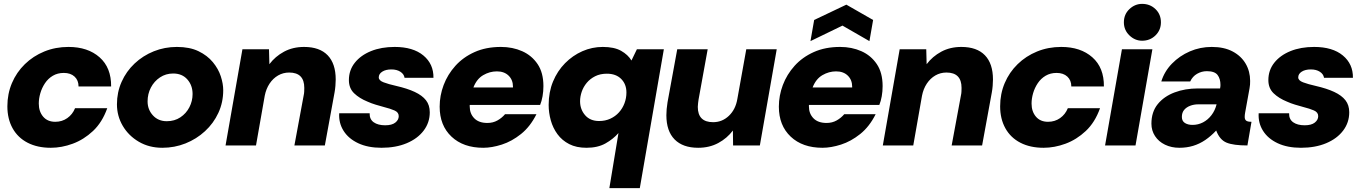

<svg xmlns="http://www.w3.org/2000/svg" viewBox="-20 -750 7010 990"><path d="M242 12Q173 12 122.5 -14Q72 -40 45 -88.5Q18 -137 18 -202Q18 -266 41.5 -321.5Q65 -377 108 -419Q151 -461 208.5 -484.5Q266 -508 333 -508Q433 -508 493.5 -454.5Q554 -401 553 -304H385Q385 -336 364.5 -355Q344 -374 309 -374Q277 -374 252.5 -359.5Q228 -345 212 -321Q196 -297 188 -269.5Q180 -242 180 -216Q180 -175 202.5 -148.5Q225 -122 265 -122Q300 -122 327 -141Q354 -160 367 -192H533Q507 -119 459.5 -74.5Q412 -30 355 -9Q298 12 242 12Z M817 12Q749 12 696 -19Q643 -50 613 -101Q583 -152 583 -212Q583 -274 607 -328Q631 -382 674 -422.5Q717 -463 773 -485.5Q829 -508 892 -508Q958 -508 1003.5 -486Q1049 -464 1077.5 -429.5Q1106 -395 1118.5 -356.5Q1131 -318 1131 -285Q1131 -222 1106 -168Q1081 -114 1037 -73.5Q993 -33 936.5 -10.5Q880 12 817 12ZM840 -125Q880 -125 910 -145Q940 -165 956.5 -197Q973 -229 973 -265Q973 -310 946 -340.5Q919 -371 873 -371Q835 -371 805 -351Q775 -331 758 -298.5Q741 -266 741 -227Q741 -185 768.5 -155Q796 -125 840 -125Z M1143 0 1230 -496H1367L1369 -419Q1399 -459 1444.5 -483.5Q1490 -508 1548 -508Q1628 -508 1669.5 -465Q1711 -422 1711 -340Q1711 -326 1709.5 -307.5Q1708 -289 1705 -273L1655 0H1498L1546 -259Q1548 -267 1548.5 -277.5Q1549 -288 1549 -297Q1549 -376 1471 -376Q1440 -376 1414 -361Q1388 -346 1370 -319Q1352 -292 1345 -256L1300 0Z M1947 12Q1877 12 1827 -11.5Q1777 -35 1751.5 -75.5Q1726 -116 1729 -166H1886Q1885 -135 1907 -119.5Q1929 -104 1966 -104Q2001 -104 2018.5 -118Q2036 -132 2036 -151Q2036 -171 2014 -180.5Q1992 -190 1960 -198Q1938 -204 1916.5 -210.5Q1895 -217 1875 -226Q1833 -243 1806 -269Q1779 -295 1779 -337Q1779 -388 1809.5 -426.5Q1840 -465 1893 -486.5Q1946 -508 2015 -508Q2110 -508 2163 -464Q2216 -420 2215 -349H2066Q2063 -368 2044.5 -380Q2026 -392 1998 -392Q1969 -392 1951 -380.5Q1933 -369 1933 -351Q1933 -335 1958 -325.5Q1983 -316 2023 -307Q2080 -294 2118.5 -276Q2157 -258 2176.5 -233Q2196 -208 2196 -171Q2196 -118 2164.5 -76.5Q2133 -35 2077 -11.5Q2021 12 1947 12Z M2472 12Q2369 12 2308 -45.5Q2247 -103 2247 -200Q2247 -257 2267.5 -311.5Q2288 -366 2328 -410.5Q2368 -455 2427 -481.5Q2486 -508 2563 -508Q2623 -508 2672.5 -486Q2722 -464 2752 -419.5Q2782 -375 2782 -306Q2782 -279 2777.5 -253.5Q2773 -228 2765 -209H2402Q2402 -207 2402 -205.5Q2402 -204 2402 -201Q2402 -164 2425.5 -140Q2449 -116 2493 -116Q2522 -116 2545 -129Q2568 -142 2584 -161H2746Q2714 -97 2666.5 -59Q2619 -21 2567.5 -4.5Q2516 12 2472 12ZM2421 -299H2625Q2625 -301 2625 -301.5Q2625 -302 2625 -303Q2625 -338 2602.5 -360Q2580 -382 2542 -382Q2505 -382 2471.5 -362.5Q2438 -343 2421 -299Z M3122 220 3169 -64Q3142 -33 3102 -10.5Q3062 12 3004 12Q2952 12 2915 -7Q2878 -26 2854.5 -58Q2831 -90 2820 -129.5Q2809 -169 2809 -209Q2809 -275 2831.5 -329.5Q2854 -384 2893.5 -424Q2933 -464 2983 -486Q3033 -508 3088 -508Q3147 -508 3182.5 -488Q3218 -468 3236 -438L3264 -496H3403L3279 220ZM3069 -126Q3101 -126 3127 -138Q3153 -150 3171.5 -170.5Q3190 -191 3200 -217.5Q3210 -244 3210 -273Q3210 -316 3183 -343Q3156 -370 3109 -370Q3075 -370 3049 -357Q3023 -344 3005.5 -323Q2988 -302 2979.5 -277Q2971 -252 2971 -228Q2971 -186 2997 -156Q3023 -126 3069 -126Z M3580 12Q3501 12 3458.5 -31Q3416 -74 3416 -156Q3416 -186 3422 -223L3472 -496H3629L3582 -237Q3581 -233 3579.5 -218.5Q3578 -204 3578 -199Q3578 -120 3657 -120Q3704 -120 3738.5 -153Q3773 -186 3782 -240L3828 -496H3985L3898 0H3760L3759 -77Q3729 -37 3683.5 -12.5Q3638 12 3580 12Z M4221 12Q4118 12 4057 -45.5Q3996 -103 3996 -200Q3996 -257 4016.5 -311.5Q4037 -366 4077 -410.5Q4117 -455 4176 -481.5Q4235 -508 4312 -508Q4372 -508 4421.5 -486Q4471 -464 4501 -419.5Q4531 -375 4531 -306Q4531 -279 4526.5 -253.5Q4522 -228 4514 -209H4151Q4151 -207 4151 -205.5Q4151 -204 4151 -201Q4151 -164 4174.5 -140Q4198 -116 4242 -116Q4271 -116 4294 -129Q4317 -142 4333 -161H4495Q4463 -97 4415.5 -59Q4368 -21 4316.5 -4.5Q4265 12 4221 12ZM4170 -299H4374Q4374 -301 4374 -301.5Q4374 -302 4374 -303Q4374 -338 4351.5 -360Q4329 -382 4291 -382Q4254 -382 4220.5 -362.5Q4187 -343 4170 -299ZM4159 -538 4178 -647 4344 -726 4482 -647 4463 -538 4324 -618Z M4532 0 4619 -496H4756L4758 -419Q4788 -459 4833.5 -483.5Q4879 -508 4937 -508Q5017 -508 5058.5 -465Q5100 -422 5100 -340Q5100 -326 5098.5 -307.5Q5097 -289 5094 -273L5044 0H4887L4935 -259Q4937 -267 4937.5 -277.5Q4938 -288 4938 -297Q4938 -376 4860 -376Q4829 -376 4803 -361Q4777 -346 4759 -319Q4741 -292 4734 -256L4689 0Z M5361 12Q5292 12 5241.5 -14Q5191 -40 5164 -88.5Q5137 -137 5137 -202Q5137 -266 5160.5 -321.5Q5184 -377 5227 -419Q5270 -461 5327.5 -484.5Q5385 -508 5452 -508Q5552 -508 5612.5 -454.5Q5673 -401 5672 -304H5504Q5504 -336 5483.5 -355Q5463 -374 5428 -374Q5396 -374 5371.5 -359.5Q5347 -345 5331 -321Q5315 -297 5307 -269.5Q5299 -242 5299 -216Q5299 -175 5321.5 -148.5Q5344 -122 5384 -122Q5419 -122 5446 -141Q5473 -160 5486 -192H5652Q5626 -119 5578.5 -74.5Q5531 -30 5474 -9Q5417 12 5361 12Z M5678 0 5765 -496H5922L5835 0ZM5869 -540Q5832 -540 5803.5 -567.5Q5775 -595 5775 -635Q5775 -676 5803.5 -703Q5832 -730 5869 -730Q5910 -730 5938 -703Q5966 -676 5966 -635Q5966 -595 5938 -567.5Q5910 -540 5869 -540Z M6061 12Q6020 12 5987 -4Q5954 -20 5935.5 -48.5Q5917 -77 5917 -112Q5917 -173 5949.5 -213Q5982 -253 6036.5 -273.5Q6091 -294 6157 -294H6271Q6272 -299 6272.5 -303.5Q6273 -308 6273 -312Q6273 -344 6258 -363.5Q6243 -383 6203 -383Q6176 -383 6152.5 -369.5Q6129 -356 6117 -330H5968Q5984 -382 6023 -422Q6062 -462 6115 -485Q6168 -508 6228 -508Q6292 -508 6336 -484.5Q6380 -461 6403 -421.5Q6426 -382 6426 -333Q6426 -323 6425.5 -314Q6425 -305 6423 -295L6400 -168Q6399 -163 6398.5 -157.5Q6398 -152 6398 -147Q6398 -134 6405.5 -128Q6413 -122 6433 -122L6412 0Q6340 0 6304.5 -14.5Q6269 -29 6251 -77Q6224 -48 6194.5 -28Q6165 -8 6132 2Q6099 12 6061 12ZM6129 -106Q6158 -106 6183 -119Q6208 -132 6226.5 -156Q6245 -180 6253 -212H6158Q6136 -212 6116.5 -204.5Q6097 -197 6085.5 -183Q6074 -169 6074 -147Q6074 -126 6089.5 -116Q6105 -106 6129 -106Z M6688 12Q6618 12 6568 -11.5Q6518 -35 6492.5 -75.5Q6467 -116 6470 -166H6627Q6626 -135 6648 -119.5Q6670 -104 6707 -104Q6742 -104 6759.5 -118Q6777 -132 6777 -151Q6777 -171 6755 -180.5Q6733 -190 6701 -198Q6679 -204 6657.5 -210.5Q6636 -217 6616 -226Q6574 -243 6547 -269Q6520 -295 6520 -337Q6520 -388 6550.5 -426.5Q6581 -465 6634 -486.5Q6687 -508 6756 -508Q6851 -508 6904 -464Q6957 -420 6956 -349H6807Q6804 -368 6785.5 -380Q6767 -392 6739 -392Q6710 -392 6692 -380.5Q6674 -369 6674 -351Q6674 -335 6699 -325.5Q6724 -316 6764 -307Q6821 -294 6859.5 -276Q6898 -258 6917.5 -233Q6937 -208 6937 -171Q6937 -118 6905.5 -76.5Q6874 -35 6818 -11.5Q6762 12 6688 12Z"/></svg>

Font: Rethink Sans ExtraBold
Style: Italic
Weight: 800
Italic angle: -10°
Designer: The Rethink Sans project authors (Hans Thiessen). DM Sans designed by Colophon Foundry.
Foundry: Rethink Communications LLC
Version: Version 1.001